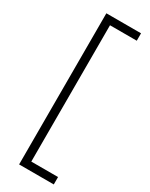

<svg xmlns="http://www.w3.org/2000/svg" viewBox="-231 -775 773 988"><g transform="rotate(30 155.5 -281.0)"><path d="M288 -686H129V124H288V168H82V-730H288Z"/></g></svg>

Font: Elaine Sans Light
Style: Regular
Weight: 300
Designer: Wei Huang
Foundry: Wei Huang
Version: Version 2.001;December 24, 2019;FontCreator 12.0.0.2547 64-b